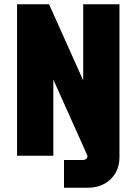

<svg xmlns="http://www.w3.org/2000/svg" viewBox="-20 -730 640 900"><path d="M60 0V-710H210L370 -353V-710H540V6Q540 70 498.5 110Q457 150 390 150H280V20H366Q390 20 390 0L230 -357V0Z"/></svg>

Font: Geist Mono UltraBlack
Style: Regular
Weight: 900
Monospace: yes
Designer: Basement.studio, Andrés Briganti, Mateo Zaragoza
Foundry: Basement.studio, Vercel, Andrés Briganti, Guido Ferreyra, Mateo Zaragoza
Version: Version 1.400; ttfautohint (v1.8.4.7-5d5b)